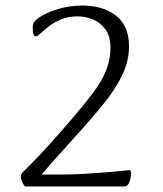

<svg xmlns="http://www.w3.org/2000/svg" viewBox="-20 -672 587 692"><path d="M72 0Q69 0 65 -6.5Q61 -13 58 -21.5Q55 -30 55 -35Q55 -40 57 -44.5Q59 -49 66 -55Q109 -97 156 -149Q203 -201 245.5 -251Q288 -301 315 -337Q347 -379 362.5 -418.5Q378 -458 378 -500Q378 -541 360.5 -565.5Q343 -590 316 -601.5Q289 -613 259 -613Q225 -613 199.5 -602Q174 -591 156 -577Q138 -563 126.5 -552Q115 -541 110 -541Q104 -541 101 -547.5Q98 -554 98 -573Q98 -584 102 -591Q106 -598 117 -606Q139 -623 183 -637.5Q227 -652 277 -652Q309 -652 338.5 -644.5Q368 -637 392.5 -620Q417 -603 431 -574.5Q445 -546 445 -505Q445 -450 418.5 -397Q392 -344 348 -291Q311 -246 270.5 -201Q230 -156 193.5 -115.5Q157 -75 130 -43Q146 -43 163 -43Q180 -43 202 -43Q243 -43 285.5 -45.5Q328 -48 364 -51Q400 -54 422.5 -56.5Q445 -59 446 -59Q452 -59 452 -46Q452 -30 446 -15Q440 0 429 0Z"/></svg>

Font: Briem Hand Thin
Style: Regular
Weight: 100
Designer: Gunnlaugur SE Briem, Eben Sorkin
Foundry: Sorkin Type Co.
Version: Version 1.003